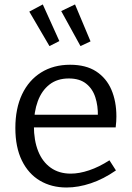

<svg xmlns="http://www.w3.org/2000/svg" viewBox="-20 -825 588 854"><path d="M276 9Q209 9 157.6 -21.4Q106.3 -51.8 77.3 -111Q48.3 -170.3 48.3 -255.5Q48.3 -342.2 78 -405.2Q107.8 -468.2 162.8 -502.6Q217.8 -537 291.7 -537Q362.2 -537 407.7 -507.4Q453.2 -477.7 475.5 -425.9Q497.7 -374 497.7 -307.2Q497.7 -296.3 497 -285Q496.2 -273.8 494.5 -258.3H109V-314.7H424.3L415.3 -308.7Q416.3 -354.2 404 -392.3Q391.8 -430.3 362.9 -453.1Q334 -476 285.8 -476Q234.7 -476 200.1 -449Q165.5 -422 148.1 -374.8Q130.7 -327.5 130.7 -265.7Q130.7 -200.5 149.7 -152.9Q168.7 -105.2 205.6 -79Q242.5 -52.7 294.7 -52.7Q332.5 -52.7 376.5 -67.5Q420.5 -82.2 466.8 -112L495.7 -67Q440.2 -28.5 384.2 -9.8Q328.2 9 276 9ZM200 -620 244 -642.3 170.3 -805.3 110.3 -773.3ZM338 -620 382.7 -641 313.7 -805.3 252.3 -775.7Z"/></svg>

Font: Bitter Thin
Style: Regular
Weight: 100
Designer: Sol Matas, and Bitter project Authors
Foundry: Sol Matas
Version: Version 2.002